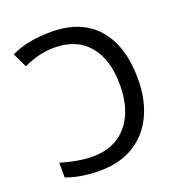

<svg xmlns="http://www.w3.org/2000/svg" viewBox="-132 -836 896 957"><g transform="rotate(-20 316.0 -357.0)"><path d="M59.1 -19V-97.2Q153.3 -68.8 229 -68.8Q344.2 -68.8 410.2 -146Q476.1 -223.1 476.1 -358.6Q476.1 -494.1 412.4 -569.6Q348.6 -645 229 -645Q152.3 -645 66.9 -606L30.8 -682.1Q114.7 -724.1 243.2 -724.1Q401.4 -724.1 486.1 -627.9Q570.8 -531.7 570.8 -356Q570.8 -246.1 531.2 -163.3Q491.7 -80.6 416.7 -35.4Q341.8 9.8 238.5 9.8Q135.3 9.8 59.1 -19Z"/></g></svg>

Font: NotoSans
Style: Regular
Weight: 400
Designer: Monotype Design team
Foundry: Monotype Imaging Inc.
Version: Version 1.04